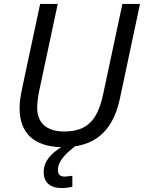

<svg xmlns="http://www.w3.org/2000/svg" viewBox="-20 -734 728 971"><path d="M289 10C238 44 201 80 201 137C201 192 239 217 290 217C309 217 329 215 346 210V155C334 156 319 159 306 159C284 159 273 148 273 126C273 76 321 37 359 6C493 -14 560 -105 588 -243L688 -714H599L500 -250C473 -131 424 -69 305 -69C214 -69 168 -114 168 -189C168 -210 172 -247 179 -278L272 -714H183L91 -283C83 -244 79 -211 79 -188C79 -64 148 7 289 10Z"/></svg>

Font: BC Sans
Style: Italic
Weight: 400
Italic angle: -12°
Designer: Monotype Design Team
Designer: Province of B.C.
Foundry: Monotype Imaging Inc.
Version: Version 2.000;GOOG;noto-source:20170915:90ef993387c0